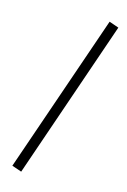

<svg xmlns="http://www.w3.org/2000/svg" viewBox="-166 -778 647 981"><g transform="rotate(20 157.5 -287.5)"><path d="M87.4 149.4 34.7 136.2 250 -725.1 302.2 -711.9Z"/></g></svg>

Font: Elstob 18pt
Style: Regular
Weight: 400
Designer: Peter S. Baker
Version: Version 1.015